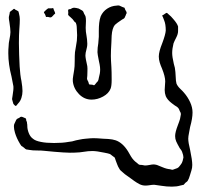

<svg xmlns="http://www.w3.org/2000/svg" viewBox="-20 -546 739 717"><path d="M289 -505Q291 -503 292 -500Q293 -497 294 -495Q295 -493 296.5 -490.5Q298 -488 299 -486Q301 -480 301 -468L300 -442Q300 -428 303 -413Q304 -408 305 -399Q306 -390 306 -383Q306 -376 305 -371Q304 -366 303 -362Q299 -348 299 -339Q299 -329 306 -299Q307 -291 306.5 -280Q306 -269 306 -263L305 -253Q305 -250 306.5 -247Q308 -244 309 -242Q310 -241 311 -236.5Q312 -232 313 -231Q316 -230 320 -230Q324 -230 327 -229Q328 -229 329.5 -228Q331 -227 332 -228Q334 -229 336.5 -232.5Q339 -236 340 -237Q346 -243 346 -244Q347 -246 348 -249.5Q349 -253 349 -255Q354 -272 354 -286Q354 -295 352 -305.5Q350 -316 349 -320Q344 -345 344 -351Q344 -368 347 -384Q349 -402 349 -409Q349 -415 349 -431Q349 -447 350.5 -460.5Q352 -474 356 -485Q364 -503 380 -513.5Q396 -524 415 -525Q416 -525 419.5 -525.5Q423 -526 426 -525L437 -520L445 -517L448 -509Q453 -502 453 -498Q453 -496 451.5 -494Q450 -492 450 -490Q449 -488 447.5 -484.5Q446 -481 445 -479Q444 -477 436 -473Q415 -459 409 -453Q399 -441 397 -413L396 -388Q394 -356 394 -337Q394 -325 396 -295Q397 -280 397 -248Q397 -225 393 -215Q386 -197 365 -185.5Q344 -174 322 -174Q295 -174 275 -194.5Q255 -215 252 -242Q251 -250 253.5 -263.5Q256 -277 257 -285Q259 -296 259 -318Q259 -340 260 -351Q261 -359 263.5 -372Q266 -385 267 -394Q269 -414 267 -436Q267 -439 266.5 -446.5Q266 -454 264 -458Q264 -462 259 -464Q251 -476 243 -482Q242 -483 239 -485.5Q236 -488 235 -490Q234 -491 234.5 -494Q235 -497 235 -498Q235 -499 234.5 -504Q234 -509 235 -510Q237 -512 243 -512Q251 -517 255 -517H258Q263 -517 274 -514Q277 -512 282 -509.5Q287 -507 289 -505ZM173 -515Q174 -515 175.5 -515.5Q177 -516 179 -515Q180 -514 180.5 -511Q181 -508 182 -507Q186 -499 186 -496Q186 -495 184.5 -494Q183 -493 182 -492Q180 -490 177 -486.5Q174 -483 172 -482L169 -481Q165 -481 162.5 -482Q160 -483 158 -483Q157 -483 155.5 -482.5Q154 -482 152 -483Q151 -484 150 -488Q149 -492 148 -493Q147 -494 145.5 -496.5Q144 -499 144 -501Q144 -502 145.5 -502.5Q147 -503 148 -505Q154 -511 160 -515ZM25 -176Q25 -179 26 -182.5Q27 -186 27 -189Q31 -212 30 -224L23 -260Q17 -283 14 -305Q11 -326 11 -347Q11 -363 12 -371Q12 -379 13 -385.5Q14 -392 15 -397Q19 -417 19 -426Q19 -438 15 -464Q13 -474 13 -480Q13 -484 14.5 -489Q16 -494 16 -496Q16 -500 17 -501Q18 -503 22 -505.5Q26 -508 28 -510Q31 -513 32 -513Q34 -513 35 -512Q36 -511 37 -510Q39 -509 43 -507Q47 -505 49 -503L51 -495Q54 -483 54 -474Q54 -460 52 -434L51 -414Q50 -392 51.5 -341.5Q53 -291 56 -268Q58 -252 60 -244Q64 -220 64 -206Q64 -193 60 -180.5Q56 -168 48 -160Q47 -159 43.5 -154.5Q40 -150 39 -150Q37 -151 34.5 -153Q32 -155 30 -158Q29 -162 27.5 -166.5Q26 -171 25 -176ZM681 129Q679 132 676.5 133.5Q674 135 672 137Q671 139 666 144Q664 145 659.5 145.5Q655 146 653 147Q640 151 622 151Q602 151 584 148L556 144Q548 144 539.5 145.5Q531 147 523 147Q511 147 500.5 141.5Q490 136 481 129.5Q472 123 468 120Q463 116 454 110Q445 104 440 99Q428 90 425 83Q421 77 417.5 67.5Q414 58 412 53Q409 43 408 42L401 37Q399 36 396.5 33.5Q394 31 390 29Q385 27 369 24Q341 18 325 18Q309 18 292 21Q287 22 276.5 23Q266 24 258 24Q231 26 143 17Q135 16 120 16Q100 16 91 14Q88 13 84.5 13Q81 13 78 12Q75 11 69 5Q60 -1 60 -1Q58 -4 56.5 -6Q55 -8 54 -10Q42 -30 36 -50Q32 -64 32 -73Q32 -79 33 -82Q34 -84 39 -95Q41 -100 42 -100Q43 -102 46.5 -103.5Q50 -105 52 -106Q56 -110 59 -110H60Q63 -110 69 -107Q70 -106 72.5 -105.5Q75 -105 76 -104Q78 -102 78 -96Q79 -94 80 -91.5Q81 -89 81 -85Q82 -82 82 -75Q82 -63 87.5 -49Q93 -35 103 -28Q112 -20 133 -16Q152 -12 182 -12Q214 -12 235 -16Q249 -17 264 -22Q270 -23 279 -25Q288 -27 300 -28Q320 -30 329 -30Q341 -30 365 -28Q369 -28 384.5 -27Q400 -26 412 -22Q438 -13 458 19Q460 23 469 38Q478 53 491 62Q497 68 500 69Q503 70 510 70Q518 72 521 72Q529 72 538.5 70Q548 68 554 68Q558 68 566 70Q572 72 587 78.5Q602 85 615 86Q621 88 625 88L636 84Q643 82 645 80Q648 78 650 75Q652 72 654 70Q660 63 662 55Q665 43 665 42Q665 34 660 21Q658 16 655.5 13Q653 10 651 7Q642 -9 638 -18Q634 -27 634 -38Q634 -52 644 -78Q645 -81 649 -91.5Q653 -102 654 -111Q654 -113 655 -116.5Q656 -120 655 -123Q655 -125 653 -128Q651 -131 651 -132Q650 -134 649 -137Q648 -140 646 -142Q644 -145 639.5 -148Q635 -151 633 -152Q630 -154 621.5 -160.5Q613 -167 607.5 -173.5Q602 -180 599 -187Q595 -198 595 -210Q595 -218 596 -226.5Q597 -235 597 -242Q597 -260 585 -290Q580 -301 576.5 -312.5Q573 -324 573 -335Q573 -353 586 -385Q598 -417 599 -432Q599 -456 593 -470L588 -483Q588 -484 586.5 -485.5Q585 -487 586 -488Q586 -489 591 -491Q592 -492 596.5 -495Q601 -498 603 -498Q604 -498 609 -493Q619 -485 627 -475Q642 -458 645 -447V-439V-430Q645 -419 638 -405.5Q631 -392 628 -384Q623 -364 623 -348Q623 -334 629 -308Q634 -293 635 -277L637 -245L639 -234Q643 -224 653 -214.5Q663 -205 667 -200Q681 -184 690 -164.5Q699 -145 699 -126Q699 -104 690 -72Q689 -65 686 -50.5Q683 -36 683 -28Q683 -14 690 14Q698 52 698 70Q698 81 695 90Q693 95 689.5 108Q686 121 681 129Z"/></svg>

Font: Rubik-Burned
Style: Regular
Weight: 400
Designer: NaN (generative design), Hubert & Fischer (Rubik source font outlines)
Foundry: NaN, Hubert & Fischer
Version: Version 1.000